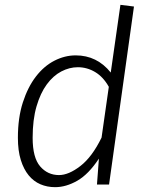

<svg xmlns="http://www.w3.org/2000/svg" viewBox="-20 -763 617 794"><path d="M293 -534Q381 -534 438 -463L478 -743L534 -736L431 0H381L389 -107Q346 -42 299.5 -15.5Q253 11 208 11Q175 11 147 -1Q119 -13 98.5 -38Q78 -63 66 -101.5Q54 -140 54 -193Q54 -276 74.5 -339.5Q95 -403 128.5 -446.5Q162 -490 205 -512Q248 -534 293 -534ZM224 -39Q264 -39 312.5 -76.5Q361 -114 400 -194L430 -404Q407 -445 373.5 -465Q340 -485 302 -485Q267 -485 233.5 -467.5Q200 -450 173.5 -414Q147 -378 131 -323Q115 -268 115 -193Q115 -111 146 -75Q177 -39 224 -39Z"/></svg>

Font: Glekhifnjqigglhiwekvrgaqftz
Style: Regular
Weight: 300
Italic angle: -8°
Designer: Carrois Corporate & Edenspiekermann
Foundry: Carrois Corporate GbR & Edenspiekermann AG
Version: Version 2.001